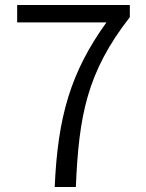

<svg xmlns="http://www.w3.org/2000/svg" viewBox="-20 -752 589 772"><path d="M200 0H285C297 -286 329 -461 502 -683V-732H49V-662H408C264 -462 212 -282 200 0Z"/></svg>

Font: Source Han Sans JP Normal
Style: Regular
Weight: 350
Designer: Ryoko NISHIZUKA 西塚涼子 (kana, bopomofo & ideographs); Paul D. Hunt (Latin, Greek & Cyrillic); Sandoll Communications 산돌커뮤니
Foundry: Adobe
Version: Version 2.002;hotconv 1.0.116;makeotfexe 2.5.65601